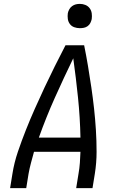

<svg xmlns="http://www.w3.org/2000/svg" viewBox="-20 -968 640 988"><path d="M32 0 44 -74Q53 -131 72 -187Q91 -243 113 -298.5Q135 -354 159.5 -409Q184 -464 209.5 -518.5Q235 -573 262 -627Q289 -681 317 -735H413Q424 -681 433 -627Q442 -573 450 -518.5Q458 -464 464 -409.5Q470 -355 473.5 -299Q477 -243 477 -186.5Q477 -130 468 -74L456 0H372L384 -74Q389 -102 391 -130Q393 -158 394 -187H155Q147 -158 139.5 -130Q132 -102 127 -74L115 0ZM180 -260H394Q392 -363 381.5 -465Q371 -567 357 -668Q308 -567 262.5 -465.5Q217 -364 180 -260ZM391 -823Q376 -823 362 -828Q348 -833 339.5 -844.5Q331 -856 329 -870.5Q327 -885 329 -900Q331 -910 336.5 -920Q342 -930 351 -936.5Q360 -943 370 -945.5Q380 -948 391 -948Q406 -948 419.5 -942.5Q433 -937 441.5 -925.5Q450 -914 452 -899.5Q454 -885 452 -870Q450 -860 445 -850Q440 -840 431 -833.5Q422 -827 411.5 -825Q401 -823 391 -823Z"/></svg>

Font: Zed Sans Extended
Style: Italic
Weight: 400
Width: 7
Italic angle: -9°
Designer: Belleve Invis
Foundry: Belleve Invis
Version: Version 1.0.0; ttfautohint (v1.8.4)